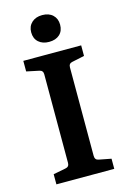

<svg xmlns="http://www.w3.org/2000/svg" viewBox="-116 -803 568 859"><g transform="rotate(-15 168.5 -374.0)"><path d="M303 -523 246 -511Q229 -508 229 -490V-80Q229 -61 246 -58L303 -47V0H35V-47L92 -58Q110 -61 110 -79V-490Q110 -508 92 -511L35 -523V-572H303ZM236 -686Q236 -657 218 -640.5Q200 -624 169 -624Q139 -624 120.5 -640.5Q102 -657 102 -686Q102 -714 120.5 -731Q139 -748 169 -748Q200 -748 218 -731Q236 -714 236 -686Z"/></g></svg>

Font: Rasa SemiBold
Style: Regular
Weight: 600
Designer: Anna Giedrys (Yrsa+Rasa design), David Brezina (Yrsa art-direction, Rasa art-direction, design)
Foundry: Rosetta Type Foundry
Version: Version 2.004